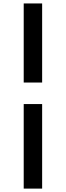

<svg xmlns="http://www.w3.org/2000/svg" viewBox="-20 -940 384 1119"><path d="M118.2 -459V-919.9H225.6V-459ZM118.2 159.2V-333.5H225.6V159.2Z"/></svg>

Font: Fjalla One
Style: Regular
Weight: 400
Designer: Irina Smirnova, Eben Sorkin
Foundry: Sorkin Type
Version: Version 1.002; ttfautohint (v1.8.4.7-5d5b);gftools[0.9.25]